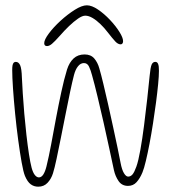

<svg xmlns="http://www.w3.org/2000/svg" viewBox="-20 -704 655 723"><path d="M124 -1Q108 -1 95.8 -10Q83.5 -19 74 -41.5Q68 -56 61.5 -92.5Q55 -129 48.5 -177Q42 -225 37 -275.8Q32 -326.5 29 -370.2Q26 -414 26 -440.5Q26 -451 27.2 -457.8Q28.5 -464.5 31.5 -467.8Q34.5 -471 39.5 -471Q50 -471 55.8 -458.5Q61.5 -446 62.5 -411Q63.5 -387 65.8 -351.5Q68 -316 71.5 -275.8Q75 -235.5 79.5 -196Q84 -156.5 89 -124Q94 -91.5 99 -72.5Q104 -54 111.2 -45Q118.5 -36 126.5 -36Q136 -36 143 -46.8Q150 -57.5 155 -77.5Q164 -114 172.8 -161.2Q181.5 -208.5 191 -259Q200.5 -309.5 210.8 -357.2Q221 -405 232.5 -442.5Q241 -469 257.2 -484Q273.5 -499 298.5 -499Q322 -499 335 -483.8Q348 -468.5 354 -446.5Q360.5 -424.5 369.2 -388.2Q378 -352 387.5 -309.5Q397 -267 406.2 -224.5Q415.5 -182 422.8 -146.8Q430 -111.5 434 -91Q439 -64.5 446.8 -51.8Q454.5 -39 462.5 -39Q472 -39 479 -47.2Q486 -55.5 493.5 -76.5Q501 -97.5 508.5 -139.2Q516 -181 522.5 -232Q529 -283 534.5 -332.5Q540 -382 543.5 -418.5Q546.5 -450.5 551 -460.8Q555.5 -471 565 -471Q568.5 -471 571 -469.2Q573.5 -467.5 575.2 -463.5Q577 -459.5 577.8 -453Q578.5 -446.5 578.5 -437.5Q578.5 -418.5 575.5 -387.2Q572.5 -356 567.5 -317.8Q562.5 -279.5 556.2 -239.5Q550 -199.5 543 -162.8Q536 -126 529.2 -97.8Q522.5 -69.5 516.5 -55Q507 -32 494.2 -18Q481.5 -4 462 -4Q439 -4 426.5 -22.2Q414 -40.5 409 -63.5Q401.5 -98 391.5 -145Q381.5 -192 370 -242.8Q358.5 -293.5 347.2 -340.5Q336 -387.5 326.5 -421Q321.5 -440 315.2 -453.2Q309 -466.5 296 -466.5Q283.5 -466.5 273.8 -454.5Q264 -442.5 258.5 -421Q252 -396 243.8 -357Q235.5 -318 226.8 -273.2Q218 -228.5 209.2 -184.8Q200.5 -141 193 -105.8Q185.5 -70.5 179.5 -51.5Q173 -30.5 159.2 -15.8Q145.5 -1 124 -1ZM157 -530.5Q146.5 -530.5 146.5 -541.5Q146.5 -554.5 164 -578Q181.5 -601.5 208 -625.8Q234.5 -650 261.5 -667Q288.5 -684 307 -684Q325.5 -684 348.8 -668.2Q372 -652.5 393.8 -629.5Q415.5 -606.5 429.5 -584.2Q443.5 -562 443.5 -549Q443.5 -543.5 441 -540.2Q438.5 -537 434.5 -537Q424.5 -537 414.5 -547.5Q404.5 -558 385.5 -582.5Q373 -599 358.2 -613.2Q343.5 -627.5 328.8 -636.2Q314 -645 301 -645Q290 -645 274 -634Q258 -623 240.2 -606Q222.5 -589 206 -570Q185.5 -547 175.5 -538.8Q165.5 -530.5 157 -530.5Z"/></svg>

Font: Gluten Thin
Style: Regular
Weight: 100
Designer: Tyler Finck
Foundry: Etcetera Type Company
Version: Version 1.300